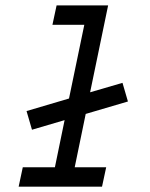

<svg xmlns="http://www.w3.org/2000/svg" viewBox="-20 -704 565 724"><path d="M177.7 -610.4 193.4 -683.6H387.7L319.8 -356L441.9 -391.6L462.4 -321.3L303.2 -274.4L261.7 -73.2H380.4L364.7 0H50.3L65.9 -73.2H187L223.6 -251L100.6 -214.8L80.1 -285.2L240.2 -332.5L297.9 -610.4Z"/></svg>

Font: Anka/Coder Condensed
Style: Italic
Weight: 400
Width: 4
Italic angle: -12°
Monospace: yes
Version: Version 001.100